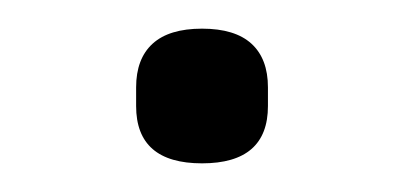

<svg xmlns="http://www.w3.org/2000/svg" viewBox="-20 -532 282 134"><path d="M121 -418Q98 -418 86.5 -428Q75 -438 75 -458V-471Q75 -491 86.5 -501.5Q98 -512 121 -512Q144 -512 155.5 -501.5Q167 -491 167 -471V-458Q167 -438 155.5 -428Q144 -418 121 -418Z"/></svg>

Font: IBM Plex Sans Condensed Light
Style: Regular
Weight: 300
Width: 3
Designer: Mike Abbink, Paul van der Laan, Pieter van Rosmalen
Foundry: Bold Monday
Version: Version 3.201